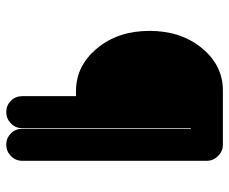

<svg xmlns="http://www.w3.org/2000/svg" viewBox="-78 -630 717 600"><g transform="rotate(90 280.0 -330.5)"><path d="M263 -210Q185 -211 131 -276.5Q77 -342 77 -440Q77 -538 131 -603.5Q185 -669 263 -669H433Q453 -669 468 -654Q483 -639 483 -619V-42Q483 -21 468 -6.5Q453 8 432.5 8Q412 8 397.5 -6.5Q383 -21 383 -42V-569H381V-42Q381 -21 366 -6.5Q351 8 330.5 8Q310 8 295.5 -6.5Q281 -21 281 -42V-210Z"/></g></svg>

Font: Brass Mono
Style: Bold
Weight: 700
Monospace: yes
Version: Version 1.100; ttfautohint (v1.8.3) -l 8 -r 50 -G 200 -x 14 